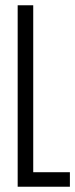

<svg xmlns="http://www.w3.org/2000/svg" viewBox="-20 -708 285 728"><path d="M47 0V-688H106V-55H245V0Z"/></svg>

Font: Saira UltraCondensed
Style: Regular
Weight: 400
Width: 1
Designer: Hector Gatti with collaboration of the Omnibus-Type team
Foundry: Omnibus-Type
Version: Version 1.101